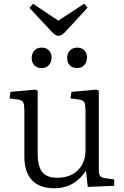

<svg xmlns="http://www.w3.org/2000/svg" viewBox="-20 -990 661 1024"><path d="M269 14Q192 14 151 -28.5Q110 -71 110 -155V-397Q110 -429 105 -442Q100 -455 76 -459L31 -465L36 -500L170 -512L181 -506V-172Q181 -126 191.5 -97.5Q202 -69 225 -55.5Q248 -42 286 -42Q332 -42 365.5 -60Q399 -78 417.5 -111Q436 -144 436 -187V-397Q436 -429 431 -442Q426 -455 402 -459L356 -465L361 -500L495 -512L507 -506V-87Q507 -61 513.5 -52Q520 -43 539 -40L589 -33V1L448 7L439 -77H437Q414 -44 387.5 -24Q361 -4 332 5Q303 14 269 14ZM291 -799Q281 -799 273 -805Q265 -811 251 -826L137 -948L156 -970L291 -880L429 -970L447 -949L328 -820Q319 -810 310 -804.5Q301 -799 291 -799ZM391 -627Q366 -627 352 -642Q338 -657 338 -680Q338 -704 352.5 -720Q367 -736 391 -736Q416 -736 430 -721.5Q444 -707 444 -683Q444 -660 430 -643.5Q416 -627 391 -627ZM201 -627Q177 -627 163 -642Q149 -657 149 -680Q149 -704 163 -720Q177 -736 202 -736Q227 -736 241 -721.5Q255 -707 255 -683Q255 -660 241 -643.5Q227 -627 201 -627Z"/></svg>

Font: Literata 18pt Light
Style: Regular
Weight: 300
Designer: Latin by Veronika Burian and Jose Scaglione. Greek by Irene Vlachou. Cyrillic by Vera Evstafieva.
Foundry: TypeTogether
Version: Version 3.103;gftools[0.9.29]